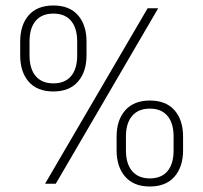

<svg xmlns="http://www.w3.org/2000/svg" viewBox="-20 -669 740 699"><path d="M183 0H144L517.5 -639H556ZM525.5 10Q467 10 435.8 -25.8Q404.5 -61.5 404.5 -122V-171.5Q404.5 -232 436 -267.5Q467.5 -303 525.5 -303Q584 -303 615.2 -267.8Q646.5 -232.5 646.5 -171.5V-122Q646.5 -61.5 615.2 -25.8Q584 10 525.5 10ZM525.5 -19.5Q567.5 -19.5 589.8 -46Q612 -72.5 612 -121V-172Q612 -220.5 589.8 -247Q567.5 -273.5 525.5 -273.5Q483.5 -273.5 461 -247Q438.5 -220.5 438.5 -172V-121Q438.5 -72.5 461.2 -46Q484 -19.5 525.5 -19.5ZM174.5 -336Q115.5 -336 84.5 -371.5Q53.5 -407 53.5 -468V-517Q53.5 -578 84.5 -613.5Q115.5 -649 174.5 -649Q233 -649 264 -613.5Q295 -578 295 -517V-468Q295 -407.5 263.8 -371.8Q232.5 -336 174.5 -336ZM174.5 -365.5Q216.5 -365.5 238.8 -392Q261 -418.5 261 -467V-518Q261 -566.5 238.8 -593Q216.5 -619.5 174.5 -619.5Q132 -619.5 109.8 -593Q87.5 -566.5 87.5 -518V-467Q87.5 -418.5 110 -392Q132.5 -365.5 174.5 -365.5Z"/></svg>

Font: Anek Kannada ExtraLight
Style: Regular
Weight: 250
Version: Version 1.003